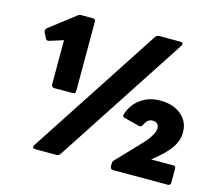

<svg xmlns="http://www.w3.org/2000/svg" viewBox="-112 -918 1268 1105"><g transform="rotate(15 522.0 -365.0)"><path d="M169 31Q169 29 173 21L683 -760Q692 -772 704 -772H831Q847 -772 847 -761Q847 -759 843 -751L333 30Q324 42 312 42H185Q169 42 169 31ZM61 -631Q61 -640 68 -647L221 -765Q228 -772 241 -772H311Q326 -772 326 -755V-343Q326 -326 311 -326H199Q192 -326 187 -331Q182 -336 182 -343V-607L100 -581L94 -580Q83 -580 79 -590L62 -623Q61 -626 61 -631ZM808 -415Q885 -415 933 -375.5Q981 -336 981 -271Q981 -220 947 -173.5Q913 -127 844 -74H975Q991 -74 991 -59V25Q991 33 986.5 37.5Q982 42 975 42H648Q641 42 636 37.5Q631 33 631 25V7Q631 -5 639 -13L760 -140Q833 -214 833 -256Q833 -273 823 -282.5Q813 -292 797 -292Q780 -292 768.5 -283Q757 -274 747 -253Q741 -239 726 -242L637 -265Q620 -268 625 -285Q644 -345 693 -380Q742 -415 808 -415Z"/></g></svg>

Font: LINE Seed JP_TTF ExtraBold
Style: Regular
Weight: 800
Designer: LY Corporation & Fontrix & Fontworks
Version: Version 1.015